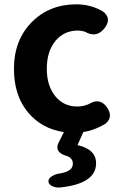

<svg xmlns="http://www.w3.org/2000/svg" viewBox="-20 -594 566 879"><path d="M43.9 -279.3Q43.9 -409.2 124.5 -491.7Q205.1 -574.2 330.1 -574.2Q393.6 -574.2 449.2 -543Q493.2 -511.7 460 -466.8Q422.9 -417 368.2 -449.2Q351.6 -454.1 336.9 -454.1Q272.5 -454.1 233.4 -406.2Q194.3 -358.4 194.3 -279.3Q194.3 -201.2 232.9 -153.8Q271.5 -106.4 333 -106.4Q363.3 -106.4 387.7 -118.2Q440.4 -150.4 473.6 -96.7Q499 -52.7 458 -24.4Q407.2 3.9 361.3 10.7L335 70.3Q419.9 89.8 419.9 153.3Q419.9 248 252 264.6Q236.3 265.6 220.7 258.8Q205.1 252 202.1 240.2Q199.2 224.6 216.8 213.4Q234.4 202.1 253.9 200.2Q286.1 194.3 299.8 183.6Q313.5 172.9 313.5 154.3Q313.5 133.8 292 122.1Q227.5 105.5 247.1 61.5L272.5 10.7Q170.9 -3.9 107.4 -80.6Q43.9 -157.2 43.9 -279.3Z"/></svg>

Font: GenSenMaruGothic TW TTF Bold
Style: Regular
Weight: 700
Version: Version 1.301